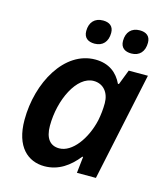

<svg xmlns="http://www.w3.org/2000/svg" viewBox="-112 -831 808 928"><g transform="rotate(15 292.0 -367.0)"><path d="M461 -625C502 -625 526 -652 526 -696C526 -730 504 -744 473 -744C431 -744 407 -717 407 -674C407 -639 430 -625 461 -625ZM277 -625C318 -625 342 -652 342 -696C342 -730 320 -744 289 -744C247 -744 223 -717 223 -674C223 -639 246 -625 277 -625ZM196 10C267 10 320 -29 362 -82H366L357 0H452L567 -542H471L442 -467H437C414 -516 372 -552 302 -552C148 -552 46 -369 46 -182C46 -47 114 10 196 10ZM243 -92C198 -92 172 -123 172 -186C172 -317 237 -450 321 -450C370 -450 400 -412 400 -360C400 -330 397 -302 391 -272C369 -175 308 -92 243 -92Z"/></g></svg>

Font: Noto Sans SemiBold
Style: Italic
Weight: 600
Italic angle: -12°
Designer: Monotype Design Team
Foundry: Monotype Imaging Inc.
Version: Version 2.013